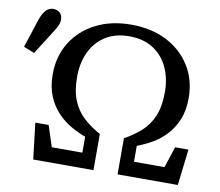

<svg xmlns="http://www.w3.org/2000/svg" viewBox="-94 -787 1009 879"><g transform="rotate(10 410.5 -347.5)"><path d="M114 0 94 -168H156L188 -70H330V-144Q297 -156 262.5 -175.5Q228 -195 199 -225.5Q170 -256 152 -299Q134 -342 134 -400Q134 -484 174 -548.5Q214 -613 285 -649.5Q356 -686 450 -686Q544 -686 615 -649.5Q686 -613 726 -548.5Q766 -484 766 -400Q766 -342 748 -299Q730 -256 701 -225.5Q672 -195 637.5 -175.5Q603 -156 570 -144V-70H712L744 -168H806L786 0H506V-168Q550 -192 583.5 -222.5Q617 -253 635.5 -297.5Q654 -342 654 -408Q654 -472 630.5 -522.5Q607 -573 561.5 -602.5Q516 -632 450 -632Q384 -632 338.5 -602.5Q293 -573 269.5 -522.5Q246 -472 246 -408Q246 -342 264.5 -297.5Q283 -253 316.5 -222.5Q350 -192 394 -168V0ZM-17 -501 26 -633Q47 -695 84 -695Q104 -695 116 -684Q128 -673 128 -653Q128 -637 121.5 -623.5Q115 -610 104 -593L33 -481Z"/></g></svg>

Font: Source Serif 4 Caption
Style: Regular
Weight: 400
Designer: Frank Grießhammer
Foundry: Adobe Systems Incorporated
Version: Version 4.004;hotconv 1.0.117;makeotfexe 2.5.65602